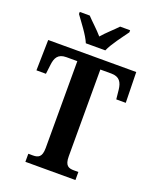

<svg xmlns="http://www.w3.org/2000/svg" viewBox="-168 -1026 906 1121"><g transform="rotate(20 285.5 -465.5)"><path d="M225 -771H346C365 -816 415 -880 442 -918V-931H380C356 -905 311 -866 285 -835C259 -866 215 -905 191 -931H129V-918C156 -880 207 -816 225 -771ZM130 0H441V-50H414C380 -50 357 -58 357 -117V-656H425C477 -656 493 -626 498 -582L504 -524H563L559 -714H12L8 -524H67L74 -582C79 -626 94 -656 146 -656H214V-116C214 -58 190 -50 158 -50H130Z"/></g></svg>

Font: Noto Serif Bengali Condensed
Style: Bold
Weight: 700
Width: 3
Designer: Juan Bruce, Universal Thirst, Indian Type Foundry and the Monotype Design Team.
Foundry: Monotype Imaging Inc.
Version: Version 2.003